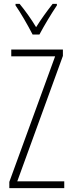

<svg xmlns="http://www.w3.org/2000/svg" viewBox="-20 -969 371 989"><path d="M148 -791H183C208 -838 244 -898 273 -941V-949H251C217 -905 193 -872 166 -829C141 -871 107 -918 81 -949H60V-941C84 -907 123 -840 148 -791ZM311 0V-35H69L304 -681V-714H38V-679H264L28 -32V0Z"/></svg>

Font: Noto Sans Sinhala ExtraCondensed ExtraLight
Style: Regular
Weight: 200
Width: 2
Designer: Jelle Bosma - Monotype Design Team
Foundry: Monotype Imaging Inc.
Version: Version 2.006